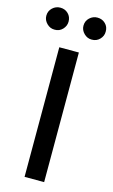

<svg xmlns="http://www.w3.org/2000/svg" viewBox="-194 -989 614 1041"><g transform="rotate(15 113.0 -468.5)"><path d="M168.5 -727.5V0H58.6V-727.5ZM9.3 -813Q-16.1 -812.5 -34.9 -831.3Q-53.7 -850.1 -53.7 -874.5Q-53.7 -901.4 -34.9 -918.9Q-16.1 -936.5 9.3 -936.5Q35.6 -936.5 53.5 -918.9Q71.3 -901.4 71.3 -874.5Q71.3 -850.1 53.5 -831.3Q35.6 -812.5 9.3 -813ZM217.3 -813Q192.4 -812.5 173.6 -831.3Q154.8 -850.1 154.8 -874.5Q154.8 -901.4 173.6 -918.9Q192.4 -936.5 217.3 -936.5Q244.1 -936.5 262.2 -918.9Q280.3 -901.4 279.8 -874.5Q280.3 -850.1 262.2 -831.3Q244.1 -812.5 217.3 -813Z"/></g></svg>

Font: Inter Tight Medium
Style: Regular
Weight: 500
Designer: Rasmus Andersson
Foundry: rsms
Version: Version 3.004; ttfautohint (v1.8.4.7-5d5b)